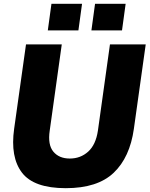

<svg xmlns="http://www.w3.org/2000/svg" viewBox="-20 -974 785 1004"><path d="M324 10Q157 10 95 -71Q33 -152 54 -301L116 -742H303L240 -291Q229 -217 259 -181Q289 -145 345 -145Q401 -145 441 -181Q481 -217 492 -291L555 -742H742L680 -300Q659 -151 574.5 -70.5Q490 10 324 10ZM390 -815H230L249 -954H409ZM618 -815H458L477 -954H637Z"/></svg>

Font: Morrison ExtraBold
Style: Regular
Weight: 800
Designer: Pablo Impallari, Rodrigo Fuenzalida (Modified by Dan O. Williams)
Version: Version 0.03;June 6, 2019;FontCreator 11.5.0.2425 64-bit; tt